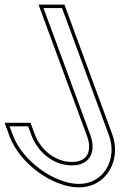

<svg xmlns="http://www.w3.org/2000/svg" viewBox="-92 -775 596 830"><path d="M110.9 -700 96.1 -740H176.1L190.9 -700L379.3 -189C417.4 -83 352.9 21 248.9 20C144.3 20 6.2 -78 -35.7 -189L-50.5 -229H29.5L44.3 -189C72.8 -114 143.2 -59 219.4 -60C295 -60 325 -117 299.3 -189ZM74.6 -755 285.2 -183.9C290.7 -168.6 293.3 -154 293.3 -141.4C293.4 -101.6 270.4 -75 219.3 -75C150.4 -74.1 84.9 -124.4 58.3 -194.3L40 -244H-72L-49.8 -183.8C-5.5 -66.6 136.7 35 248.8 35C268.1 35.2 286.6 32 303.4 26C385.8 -3.5 427.4 -99.5 393.4 -194.1L186.6 -755Z"/></svg>

Font: Nordica Plus
Style: NordicaClassicLightConOpOblOl
Weight: 300
Version: Version 1.01